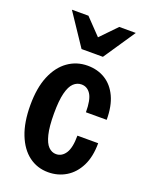

<svg xmlns="http://www.w3.org/2000/svg" viewBox="-142 -813 690 895"><g transform="rotate(20 203.5 -365.0)"><path d="M210 10Q156 10 114.5 -21Q73 -52 49.5 -111.5Q26 -171 26 -256Q26 -342 50.5 -400.5Q75 -459 118 -489.5Q161 -520 215 -520Q265 -520 303 -496.5Q341 -473 362.5 -427Q384 -381 384 -313H281Q281 -375 264 -401.5Q247 -428 218 -428Q196 -428 179 -412Q162 -396 152.5 -358.5Q143 -321 143 -257Q143 -192 152.5 -153.5Q162 -115 178.5 -98.5Q195 -82 216 -82Q245 -82 263 -109.5Q281 -137 281 -197H384Q384 -130 361 -84Q338 -38 298.5 -14Q259 10 210 10ZM161 -583 56 -740H138L257 -616H171L291 -740H373L267 -583Z"/></g></svg>

Font: Instrument Sans Condensed SemiBold
Style: Regular
Weight: 600
Width: 3
Designer: Rodrigo Fuenzalida
Foundry: fragTYPE
Version: Version 1.000;gftools[0.9.28]